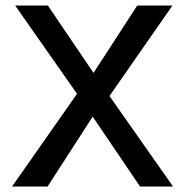

<svg xmlns="http://www.w3.org/2000/svg" viewBox="-20 -678 674 698"><path d="M609 0H489L317 -254L153 0H24L260 -337L35 -658H154L320 -413L479 -658H607L378 -329Z"/></svg>

Font: EauTestText Semibold
Style: Regular
Weight: 600
Designer: Christian Thalmann (Catharsis Fonts)
Version: Version 0.001;PS 000.001;hotconv 1.0.88;makeotf.lib2.5.64775